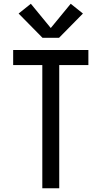

<svg xmlns="http://www.w3.org/2000/svg" viewBox="-20 -1001 540 1021"><path d="M205 0V-655H50V-735H450V-655H295V0ZM206 -800 79 -929 144 -981 250 -852 356 -981 421 -929 294 -800Z"/></svg>

Font: Iosevka SS04 Medium
Style: Regular
Weight: 500
Monospace: yes
Designer: Belleve Invis
Foundry: Belleve Invis
Version: Version 19.0.0; ttfautohint (v1.8.4)